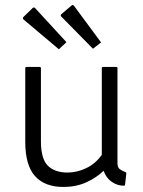

<svg xmlns="http://www.w3.org/2000/svg" viewBox="-20 -805 565 760"><path d="M475 -74Q475 -70 470 -70Q444 -70 422 -85.5Q400 -101 390 -129Q361 -101 321 -83Q281 -65 231 -65Q157 -65 118.5 -108Q80 -151 80 -244V-535Q80 -540 85 -540H137Q142 -540 142 -535V-246Q142 -176 169.5 -149Q197 -122 247 -122Q285 -122 321.5 -139.5Q358 -157 383 -192V-535Q383 -540 388 -540H440Q445 -540 445 -535V-159Q445 -142 454 -135.5Q463 -129 476 -124Q480 -123 480 -118ZM73 -738 109 -773Q114 -778 119 -773L243 -638L213 -610L73 -728Q68 -733 73 -738ZM223 -749 263 -783Q268 -788 273 -782L380 -637L348 -612L223 -739Q218 -744 223 -749Z"/></svg>

Font: Gowun Dodum
Style: Regular
Weight: 400
Designer: Yanghee Ryu
Foundry: Yanghee Ryu
Version: Version 2.000